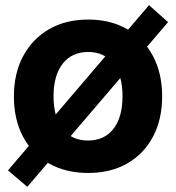

<svg xmlns="http://www.w3.org/2000/svg" viewBox="-20 -662 684 746"><path d="M323 10Q235 10 170 -27Q105 -64 69.5 -131Q34 -198 34 -287Q34 -377 70 -444Q106 -511 170.5 -548.5Q235 -586 323 -586Q410 -586 474.5 -548.5Q539 -511 574.5 -444Q610 -377 610 -288Q610 -198 574.5 -131Q539 -64 474.5 -27Q410 10 323 10ZM322 -116Q385 -116 420.5 -161Q456 -206 456 -288Q456 -370 420.5 -415Q385 -460 323 -460Q259 -460 223.5 -414.5Q188 -369 188 -288Q188 -206 223.5 -161Q259 -116 322 -116ZM11 0 559 -642 633 -576 86 64Z"/></svg>

Font: BDO Grotesk
Style: Bold
Weight: 700
Designer: Deni Anggara
Foundry: Lokal Container
Version: Version 2.000